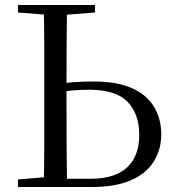

<svg xmlns="http://www.w3.org/2000/svg" viewBox="-20 -748 690 768"><path d="M202 0V-33H343Q440 -33 488.5 -78.5Q537 -124 537 -209Q537 -291 491 -340Q445 -389 336 -389Q300 -389 267 -386Q234 -383 202 -376V-409Q239 -417 276.5 -419.5Q314 -422 355 -422Q448 -422 507.5 -395.5Q567 -369 596 -321Q625 -273 625 -211Q625 -149 594.5 -101Q564 -53 502.5 -26.5Q441 0 348 0ZM155 0Q157 -84 157 -168Q157 -252 157 -337V-391Q157 -476 157 -560.5Q157 -645 155 -728H248Q247 -645 246.5 -561.5Q246 -478 246 -397V-337Q246 -252 246.5 -168Q247 -84 248 0ZM52 -698V-728H360V-698L218 -687H191ZM52 0V-30L190 -42H202V0Z"/></svg>

Font: Noto Serif SC
Style: Regular
Weight: 400
Designer: Ryoko NISHIZUKA 西塚涼子 (kana & ideographs); Frank Grießhammer (Latin, Greek & Cyrillic); Wenlong ZHANG 张文龙 (bopomofo); San
Foundry: Adobe
Version: Version 2.002-H1;hotconv 1.1.0;makeotfexe 2.6.0